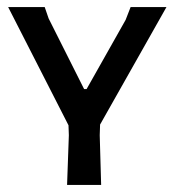

<svg xmlns="http://www.w3.org/2000/svg" viewBox="-20 -521 491 541"><path d="M262 -170 261 -140 265 0H169L174 -140L173 -168L3 -501H106L117 -469L217 -270H224L334 -465L348 -501H449Z"/></svg>

Font: Alegreya Sans SC Medium
Style: Regular
Weight: 500
Designer: Juan Pablo del Peral
Foundry: Huerta Tipografica
Version: Version 2.001;PS 002.001;hotconv 1.0.88;makeotf.lib2.5.64775